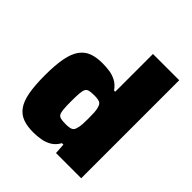

<svg xmlns="http://www.w3.org/2000/svg" viewBox="-202 -882 1029 1029"><g transform="rotate(45 312.0 -367.5)"><path d="M211 8Q166 8 133.5 -4Q101 -16 80 -45Q59 -74 49.5 -124.5Q40 -175 40 -253Q40 -331 50 -382.5Q60 -434 81.5 -463.5Q103 -493 135.5 -505Q168 -517 213 -517Q241 -517 267.5 -513Q294 -509 317.5 -496.5Q341 -484 360 -457H369V-743H568V0H377L373 -60H362Q346 -31 322 -16.5Q298 -2 269.5 3Q241 8 211 8ZM304 -146Q332 -146 345 -152Q358 -158 362 -176Q367 -192 368 -211Q369 -230 369 -255Q369 -280 368 -298.5Q367 -317 363 -330Q358 -352 345 -358Q332 -364 304 -364Q281 -364 267.5 -361Q254 -358 248 -348Q242 -338 240 -315.5Q238 -293 238 -255Q238 -217 240 -194.5Q242 -172 248 -162Q254 -152 267.5 -149Q281 -146 304 -146Z"/></g></svg>

Font: Saira SemiExpanded ExtraBold
Style: Regular
Weight: 800
Width: 6
Designer: Hector Gatti with collaboration of the Omnibus-Type team
Foundry: Omnibus-Type
Version: Version 1.101